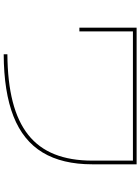

<svg xmlns="http://www.w3.org/2000/svg" viewBox="120 -865 760 1040"><g transform="rotate(90 500.0 -345.0)"><path d="M274 -5Q423 -6 531.5 -34Q640 -62 710.5 -118Q781 -174 815.5 -260.5Q850 -347 850 -465V-685H150V-395H130V-705H870V-465Q870 -302 806 -196Q742 -90 610 -38Q478 14 274 15Z"/></g></svg>

Font: M PLUS 2 Thin Thin
Style: Regular
Weight: 250
Version: Version 1.001